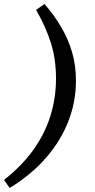

<svg xmlns="http://www.w3.org/2000/svg" viewBox="-67 -737 473 953"><path d="M154 -717Q200 -664 235 -605.5Q270 -547 290 -480.5Q310 -414 310 -337Q310 -232 272.5 -135.5Q235 -39 162 45.5Q89 130 -19 196L-47 156Q41 87 98 7.5Q155 -72 183 -161Q211 -250 211 -347Q211 -444 185.5 -524.5Q160 -605 112 -688Z"/></svg>

Font: Source Serif 4 18pt SemiBold
Style: Italic
Weight: 600
Italic angle: -12°
Designer: Frank Grießhammer
Foundry: Adobe Systems Incorporated
Version: Version 4.004;hotconv 1.0.116;makeotfexe 2.5.65601